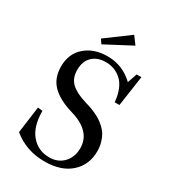

<svg xmlns="http://www.w3.org/2000/svg" viewBox="-208 -960 960 1079"><g transform="rotate(30 272.0 -420.5)"><path d="M204.6 -716.8 186 -743.7 337.4 -855.5 374 -806.2ZM255.9 13.2Q136.7 13.2 50.3 -58.1L73.7 -231L104.5 -227.5Q104.5 -127 149.7 -73.5Q194.8 -20 267.6 -20Q324.7 -20 359.4 -57.4Q394 -94.7 394 -151.9Q394 -261.7 250 -303.7Q162.1 -329.1 116.2 -374.8Q70.3 -420.4 70.3 -496.6Q70.3 -579.6 126.2 -627.9Q182.1 -676.3 270.5 -676.3Q367.2 -676.3 439.5 -607.4L460.9 -669.4H491.7L462.9 -472.2H432.1Q428.2 -518.1 414.1 -552Q399.9 -585.9 378.2 -605.2Q356.4 -624.5 331.5 -633.8Q306.6 -643.1 277.8 -643.1Q223.6 -643.1 191.2 -612.3Q158.7 -581.5 158.7 -524.9Q158.7 -471.2 191.4 -440.4Q224.1 -409.7 290.5 -390.1Q310.1 -384.3 324.2 -379.6Q338.4 -375 360.1 -365.2Q381.8 -355.5 397.7 -345.2Q413.6 -335 431.2 -318.8Q448.7 -302.7 459.7 -284.2Q470.7 -265.6 478 -240Q485.4 -214.4 485.4 -184.6Q485.4 -96.2 424.3 -41.5Q363.3 13.2 255.9 13.2Z"/></g></svg>

Font: Elstob 10pt
Style: Regular
Weight: 400
Designer: Peter S. Baker
Version: Version 1.015